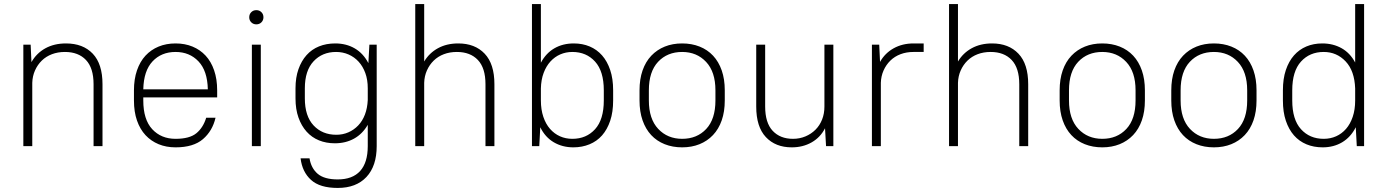

<svg xmlns="http://www.w3.org/2000/svg" viewBox="-20 -720 6836 946"><path d="M95 -500H131L135 -414Q160 -458 203.5 -482Q247 -506 305 -506Q389 -506 437 -455.5Q485 -405 485 -305V0H441V-305Q441 -385 403.5 -424.5Q366 -464 300 -464Q265 -464 236 -453Q207 -442 186 -421.5Q165 -401 152.5 -373Q140 -345 139 -312V0H95Z M845 6Q799 6 761.5 -9.5Q724 -25 697 -54Q670 -83 655 -126Q640 -169 640 -225V-275Q640 -330 655 -373.5Q670 -417 697 -446Q724 -475 761.5 -490.5Q799 -506 845 -506Q891 -506 928.5 -490.5Q966 -475 993 -446Q1020 -417 1035 -373.5Q1050 -330 1050 -275V-240H686V-225Q686 -131 730 -83.5Q774 -36 845 -36Q914 -36 947.5 -63.5Q981 -91 996 -140H1042Q1027 -75 980 -34.5Q933 6 845 6ZM845 -464Q775 -464 731.5 -417.5Q688 -371 686 -280H1004Q1002 -371 958 -417.5Q914 -464 845 -464Z M1221 -500H1265V0H1221ZM1243 -600Q1228 -600 1218 -610Q1208 -620 1208 -635Q1208 -650 1218 -660Q1228 -670 1243 -670Q1258 -670 1268 -660Q1278 -650 1278 -635Q1278 -620 1268 -610Q1258 -600 1243 -600Z M1630 -14Q1587 -14 1551.5 -28.5Q1516 -43 1490.5 -71.5Q1465 -100 1450.5 -141Q1436 -182 1436 -235V-285Q1436 -338 1450.5 -379Q1465 -420 1490.5 -448.5Q1516 -477 1552 -491.5Q1588 -506 1632 -506Q1686 -506 1728 -481.5Q1770 -457 1795 -409L1800 -500H1836V0Q1836 98 1785.5 152Q1735 206 1644 206Q1556 206 1512.5 166.5Q1469 127 1461 60H1505Q1513 109 1545.5 136.5Q1578 164 1644 164Q1717 164 1754.5 122.5Q1792 81 1792 0V-105Q1766 -60 1724.5 -37Q1683 -14 1630 -14ZM1637 -56Q1669 -56 1696.5 -68Q1724 -80 1745 -102Q1766 -124 1778 -155.5Q1790 -187 1792 -227V-285Q1792 -327 1780 -360Q1768 -393 1747 -416Q1726 -439 1697.5 -451.5Q1669 -464 1636 -464Q1568 -464 1525 -418Q1482 -372 1482 -285V-235Q1482 -148 1525 -102Q1568 -56 1637 -56Z M2026 -700H2070V-417Q2095 -459 2138 -482.5Q2181 -506 2238 -506Q2320 -506 2368 -455.5Q2416 -405 2416 -305V0H2372V-305Q2372 -385 2334.5 -424.5Q2297 -464 2231 -464Q2196 -464 2167 -453Q2138 -442 2117 -421.5Q2096 -401 2083.5 -373Q2071 -345 2070 -312V0H2026Z M2805 6Q2751 6 2708.5 -19Q2666 -44 2642 -93L2637 0H2601V-700H2645V-411Q2670 -458 2711.5 -482Q2753 -506 2807 -506Q2850 -506 2885.5 -491Q2921 -476 2946.5 -447Q2972 -418 2986.5 -375Q3001 -332 3001 -275V-225Q3001 -168 2986.5 -125Q2972 -82 2946.5 -53Q2921 -24 2884.5 -9Q2848 6 2805 6ZM2800 -36Q2869 -36 2912 -83.5Q2955 -131 2955 -225V-275Q2955 -369 2912 -416.5Q2869 -464 2800 -464Q2768 -464 2740.5 -452Q2713 -440 2692 -417Q2671 -394 2658.5 -360.5Q2646 -327 2645 -284V-225Q2645 -180 2657 -144.5Q2669 -109 2690 -85Q2711 -61 2739 -48.5Q2767 -36 2800 -36Z M3341 6Q3294 6 3255 -9.5Q3216 -25 3188.5 -54.5Q3161 -84 3146 -127Q3131 -170 3131 -225V-275Q3131 -330 3146 -373Q3161 -416 3189 -445.5Q3217 -475 3255.5 -490.5Q3294 -506 3341 -506Q3388 -506 3427 -490.5Q3466 -475 3493.5 -445.5Q3521 -416 3536 -373Q3551 -330 3551 -275V-225Q3551 -170 3536 -127Q3521 -84 3493 -54.5Q3465 -25 3426.5 -9.5Q3388 6 3341 6ZM3341 -36Q3414 -36 3459.5 -84.5Q3505 -133 3505 -225V-275Q3505 -366 3459 -415Q3413 -464 3341 -464Q3268 -464 3222.5 -415.5Q3177 -367 3177 -275V-225Q3177 -134 3223 -85Q3269 -36 3341 -36Z M3881 6Q3801 6 3753.5 -44.5Q3706 -95 3706 -195V-500H3750V-195Q3750 -115 3787 -75.5Q3824 -36 3887 -36Q3920 -36 3948.5 -48Q3977 -60 3998 -81Q4019 -102 4030.5 -131Q4042 -160 4042 -195V-500H4086V0H4050L4045 -88Q4022 -43 3979 -18.5Q3936 6 3881 6Z M4276 -500H4312L4316 -415Q4340 -458 4383 -482Q4426 -506 4481 -506H4531V-464H4481Q4446 -464 4417 -453Q4388 -442 4367 -421.5Q4346 -401 4333.5 -373Q4321 -345 4320 -312V0H4276Z M4656 -700H4700V-417Q4725 -459 4768 -482.5Q4811 -506 4868 -506Q4950 -506 4998 -455.5Q5046 -405 5046 -305V0H5002V-305Q5002 -385 4964.5 -424.5Q4927 -464 4861 -464Q4826 -464 4797 -453Q4768 -442 4747 -421.5Q4726 -401 4713.5 -373Q4701 -345 4700 -312V0H4656Z M5411 6Q5364 6 5325 -9.5Q5286 -25 5258.5 -54.5Q5231 -84 5216 -127Q5201 -170 5201 -225V-275Q5201 -330 5216 -373Q5231 -416 5259 -445.5Q5287 -475 5325.5 -490.5Q5364 -506 5411 -506Q5458 -506 5497 -490.5Q5536 -475 5563.5 -445.5Q5591 -416 5606 -373Q5621 -330 5621 -275V-225Q5621 -170 5606 -127Q5591 -84 5563 -54.5Q5535 -25 5496.5 -9.5Q5458 6 5411 6ZM5411 -36Q5484 -36 5529.5 -84.5Q5575 -133 5575 -225V-275Q5575 -366 5529 -415Q5483 -464 5411 -464Q5338 -464 5292.5 -415.5Q5247 -367 5247 -275V-225Q5247 -134 5293 -85Q5339 -36 5411 -36Z M5961 6Q5914 6 5875 -9.5Q5836 -25 5808.5 -54.5Q5781 -84 5766 -127Q5751 -170 5751 -225V-275Q5751 -330 5766 -373Q5781 -416 5809 -445.5Q5837 -475 5875.5 -490.5Q5914 -506 5961 -506Q6008 -506 6047 -490.5Q6086 -475 6113.5 -445.5Q6141 -416 6156 -373Q6171 -330 6171 -275V-225Q6171 -170 6156 -127Q6141 -84 6113 -54.5Q6085 -25 6046.5 -9.5Q6008 6 5961 6ZM5961 -36Q6034 -36 6079.5 -84.5Q6125 -133 6125 -225V-275Q6125 -366 6079 -415Q6033 -464 5961 -464Q5888 -464 5842.5 -415.5Q5797 -367 5797 -275V-225Q5797 -134 5843 -85Q5889 -36 5961 -36Z M6497 6Q6453 6 6417 -9Q6381 -24 6355.5 -53Q6330 -82 6315.5 -125Q6301 -168 6301 -225V-275Q6301 -332 6315.5 -375Q6330 -418 6355.5 -447Q6381 -476 6416.5 -491Q6452 -506 6495 -506Q6548 -506 6590 -482.5Q6632 -459 6657 -412V-700H6701V0H6665L6660 -93Q6635 -44 6593 -19Q6551 6 6497 6ZM6502 -36Q6535 -36 6563 -48.5Q6591 -61 6612 -85Q6633 -109 6645 -144.5Q6657 -180 6657 -225V-284Q6654 -371 6610 -417.5Q6566 -464 6502 -464Q6433 -464 6390 -416.5Q6347 -369 6347 -275V-225Q6347 -131 6390 -83.5Q6433 -36 6502 -36Z"/></svg>

Font: Retni Sans Light
Style: Regular
Weight: 300
Designer: Vitaly Kuzmin
Foundry: ParaType Ltd.
Version: Version 1.00;March 2, 2019;FontCreator 11.5.0.2425 64-bit; t